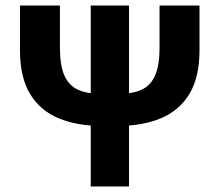

<svg xmlns="http://www.w3.org/2000/svg" viewBox="-20 -672 792 692"><path d="M349 -218Q257 -218 190.5 -246Q124 -274 88 -334Q52 -394 52 -491V-652H196V-500Q196 -435 212.5 -399Q229 -363 261.5 -348.5Q294 -334 341 -334H411Q458 -334 490 -348.5Q522 -363 538.5 -399Q555 -435 555 -500V-652H699V-491Q699 -394 663 -334Q627 -274 560.5 -246Q494 -218 403 -218ZM307 0V-652H445V0Z"/></svg>

Font: Source Sans 3
Style: Bold
Weight: 700
Designer: Paul D. Hunt
Foundry: Adobe
Version: Version 3.052;hotconv 1.1.0;makeotfexe 2.6.0